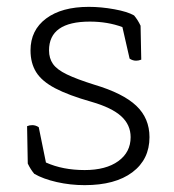

<svg xmlns="http://www.w3.org/2000/svg" viewBox="-20 -530 507 560"><path d="M61 -53 59 -162Q66 -165 74 -165Q84 -165 93 -159L114 -56Q163 -34 227 -34Q289 -34 325 -60Q361 -86 361 -130Q361 -166 333.5 -191Q306 -216 247 -233Q180 -252 141 -272.5Q102 -293 85.5 -319.5Q69 -346 69 -383Q69 -442 114.5 -476Q160 -510 239 -510Q275 -510 313.5 -503Q352 -496 371 -485Q382 -472 390 -455L392 -356Q384 -353 377 -353Q367 -353 358 -359L337 -451Q294 -467 242 -467Q123 -467 123 -383Q123 -360 134.5 -343.5Q146 -327 175 -313Q204 -299 255 -283Q339 -258 377.5 -221.5Q416 -185 416 -130Q416 -65 366 -27.5Q316 10 227 10Q185 10 145.5 1Q106 -8 80 -23Q69 -36 61 -53Z"/></svg>

Font: Scope One
Style: Regular
Weight: 400
Designer: Dalton Maag Ltd
Foundry: Dalton Maag Ltd
Version: Version 1.002; ttfautohint (v1.4.1) -l 11 -r 50 -G 50 -x 14 